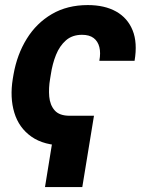

<svg xmlns="http://www.w3.org/2000/svg" viewBox="-20 -573 582 769"><path d="M258.8 -109.4 239.3 9.8Q156.2 9.8 106 -25.6Q55.7 -61 37.4 -121.6Q19 -182.1 31.2 -257.3L34.2 -274.9Q48.3 -355 87.2 -417.7Q126 -480.5 187.7 -516.6Q249.5 -552.7 331.5 -552.7Q398.9 -552.7 445.1 -526.9Q491.2 -501 511.2 -451.4Q531.2 -401.9 519 -329.6H377.9Q383.8 -361.3 377.9 -384.5Q372.1 -407.7 355 -420.7Q337.9 -433.6 308.6 -433.6Q269.5 -433.6 244.1 -411.4Q218.8 -389.2 204.3 -353.3Q189.9 -317.4 183.6 -274.9L180.7 -257.3Q174.3 -220.2 177.2 -186.3Q180.2 -152.3 199 -130.9Q217.8 -109.4 258.8 -109.4ZM356.4 -109.4 309.6 176.3H160.2L206.5 -109.4Z"/></svg>

Font: Inter Tight
Style: Bold Italic
Weight: 700
Italic angle: -9.39999°
Designer: Rasmus Andersson
Foundry: rsms
Version: Version 3.004